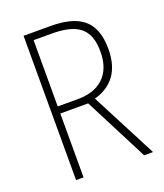

<svg xmlns="http://www.w3.org/2000/svg" viewBox="-133 -804 765 893"><g transform="rotate(-20 250.0 -357.0)"><path d="M89 0H126V-316H264L426 0H470L301 -326C388 -350 439 -412 439 -522C439 -666 360 -714 220 -714H89ZM227 -351H126V-679H213C342 -679 400 -638 400 -522C400 -407 330 -351 227 -351Z"/></g></svg>

Font: Noto Sans Mono ExtraCondensed ExtraLight
Style: Regular
Weight: 200
Width: 2
Designer: Monotype Design Team
Foundry: Monotype Imaging Inc.
Version: Version 2.014